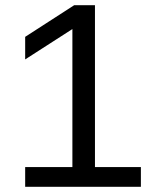

<svg xmlns="http://www.w3.org/2000/svg" viewBox="-20 -720 620 740"><path d="M77 0H523V-76H346V-700H266L77 -578V-491L259 -608V-76H77Z"/></svg>

Font: CommitMono-dimboump
Style: Regular
Weight: 400
Monospace: yes
Designer: Eigil Nikolajsen
Foundry: Eigil Nikolajsen
Version: Version 1.143